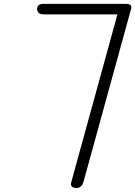

<svg xmlns="http://www.w3.org/2000/svg" viewBox="-20 -948 682 968"><path d="M366 0Q352 0 343.5 -6.5Q335 -13 339 -28.5L572 -875.5H200.5Q182.5 -875.5 174.8 -883.5Q167 -891.5 167 -904Q167 -914.5 174.8 -921.5Q182.5 -928.5 200.5 -928.5H615Q633 -928.5 638.5 -921.8Q644 -915 641 -903.5L402 -35Q397 -16 387.2 -8Q377.5 0 366 0Z"/></svg>

Font: Edu VIC WA NT Hand
Style: Regular
Weight: 400
Designer: Tina and Corey Anderson, Eben Sorkin, Mirko Velimirovic
Foundry: Google for Education
Version: Version 1.000